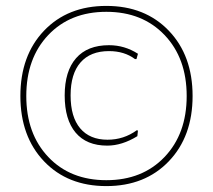

<svg xmlns="http://www.w3.org/2000/svg" viewBox="-20 -618 722 650"><path d="M129 -514Q209 -598 340 -598Q471 -598 551.5 -514Q632 -430 632 -293Q632 -156 551.5 -72Q471 12 340 12Q209 12 129 -72Q49 -156 49 -293Q49 -430 129 -514ZM537 -499.5Q462 -578 340 -578Q218 -578 143.5 -499.5Q69 -421 69 -293Q69 -165 143.5 -86.5Q218 -8 340 -8Q462 -8 537 -86.5Q612 -165 612 -293Q612 -421 537 -499.5ZM349 -465Q402 -465 447 -436L442 -418H437Q401 -445 349 -445Q286 -445 252.5 -406.5Q219 -368 219 -295Q219 -222 251.5 -183.5Q284 -145 344 -145Q399 -145 443 -177L447 -176L445 -157Q393 -125 343 -125Q273 -125 236 -169Q199 -213 199 -295Q199 -377 237.5 -421Q276 -465 349 -465Z"/></svg>

Font: Alegreya Sans SC Thin
Style: Regular
Weight: 100
Designer: Juan Pablo del Peral
Foundry: Huerta Tipografica
Version: Version 2.007